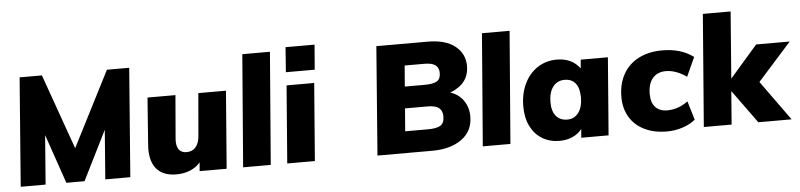

<svg xmlns="http://www.w3.org/2000/svg" viewBox="-45 -1001 5220 1253"><g transform="rotate(-5 2565.0 -374.5)"><path d="M821 -712 766 0H602L627 -323L466 0H347L236 -322L211 0H48L103 -712H249L424 -220L675 -712Z M1437 -508 1397 0H1220L1225 -57Q1199 -26 1158 -9Q1117 8 1068 8Q985 8 942 -38Q899 -84 899 -173Q899 -185 901 -211L923 -508H1106L1082 -222Q1079 -178 1095 -154.5Q1111 -131 1147 -131Q1185 -131 1207 -157.5Q1229 -184 1232 -230L1256 -508Z M1564 -736H1745L1686 0H1505Z M1834 -508H2015L1975 0H1794ZM2039 -757 2026 -594H1837L1849 -757Z M3011 -202Q3011 -106 2937.5 -53Q2864 0 2743 0H2385L2440 -712H2776Q2893 -712 2955.5 -662Q3018 -612 3018 -532Q3018 -473 2987 -432.5Q2956 -392 2894 -368Q2949 -351 2980 -306Q3011 -261 3011 -202ZM2837 -502Q2837 -536 2814.5 -553Q2792 -570 2742 -570H2613L2602 -433H2730Q2789 -433 2813 -448Q2837 -463 2837 -502ZM2836 -217Q2836 -255 2813 -273Q2790 -291 2739 -291H2591L2579 -142H2727Q2786 -142 2811 -158Q2836 -174 2836 -217Z M3134 -736H3315L3256 0H3075Z M3939 -508 3899 0H3720L3725 -57Q3701 -26 3663 -9Q3625 8 3578 8Q3514 8 3465 -21.5Q3416 -51 3388.5 -106Q3361 -161 3361 -236Q3361 -319 3392 -384Q3423 -449 3478.5 -485.5Q3534 -522 3605 -522Q3704 -522 3756 -451L3761 -508ZM3741 -260Q3741 -323 3716 -354.5Q3691 -386 3644 -386Q3596 -386 3568 -349Q3540 -312 3540 -248Q3540 -189 3566.5 -157.5Q3593 -126 3641 -126Q3687 -126 3714 -163Q3741 -200 3741 -260Z M4004 -241Q4004 -328 4040 -391.5Q4076 -455 4142 -488.5Q4208 -522 4296 -522Q4419 -522 4500 -461L4443 -336Q4412 -359 4376.5 -372Q4341 -385 4308 -385Q4252 -385 4221 -348.5Q4190 -312 4190 -246Q4190 -188 4218 -158.5Q4246 -129 4294 -129Q4367 -129 4431 -176L4468 -53Q4433 -24 4383.5 -8Q4334 8 4282 8Q4197 8 4134 -23Q4071 -54 4037.5 -110.5Q4004 -167 4004 -241Z M4910 -261 5098 0H4880L4722 -218L4705 0H4523L4581 -736H4763L4729 -299L4910 -507H5130Z"/></g></svg>

Font: Muli Black
Style: Italic
Weight: 900
Italic angle: -4.541°
Designer: Vernon Adams
Foundry: Vernon Adams
Version: Version 2.001